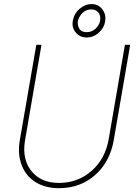

<svg xmlns="http://www.w3.org/2000/svg" viewBox="-20 -936 691 965"><path d="M634.3 -710.9 551.8 -231.9Q532.7 -122.1 458 -56.2Q383.3 9.8 276.4 9.8Q208.5 9.8 159.7 -20Q110.8 -49.8 89.4 -105Q67.9 -160.2 79.1 -229L162.6 -710.9H188.5L105.5 -229Q90.3 -135.3 138.2 -75.9Q186 -16.6 276.4 -16.6Q371.1 -16.6 440.2 -77.1Q509.3 -137.7 526.4 -237.3L607.9 -710.9ZM345.7 -830.6Q352.1 -867.7 379.9 -891.6Q407.7 -915.5 439.9 -915.5Q474.1 -915.5 493.9 -889.9Q513.7 -864.3 508.8 -830.1Q503.9 -796.4 476.8 -772Q449.7 -747.6 415 -747.6Q382.8 -747.6 361.6 -771.5Q340.3 -795.4 345.7 -830.6ZM372.1 -809.1Q378.9 -774.4 415.5 -774.4Q441.4 -774.4 459.7 -791.3Q478 -808.1 482.9 -830.6Q484.9 -841.8 483.4 -852.5Q480 -869.6 468 -879.2Q456.1 -888.7 439.5 -888.7Q407.2 -888.7 386.7 -862.1Q366.2 -835.4 372.1 -809.1Z"/></svg>

Font: Roboto Thin
Style: Italic
Weight: 250
Italic angle: -12°
Designer: Google
Version: Version 2.134; 2016